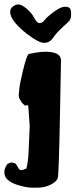

<svg xmlns="http://www.w3.org/2000/svg" viewBox="-50 -654 342 869"><path d="M258.3 -553.7Q206.1 -507.8 190.7 -483.9Q175.3 -460 150.1 -460Q125 -460 74.2 -499Q-3.9 -559.6 -3.9 -600.1Q-3.9 -614.3 7.6 -624Q19 -633.8 33.4 -633.8Q47.9 -633.8 70.6 -614.7Q93.3 -595.7 105.2 -572.5Q117.2 -549.3 129.4 -549.3Q141.6 -549.3 151.9 -563.2Q162.1 -577.1 193.6 -600.3Q225.1 -623.5 243.2 -623.5Q261.2 -623.5 266.6 -616Q272 -608.4 272 -588.9Q272 -564.9 258.3 -553.7ZM62 -176.3Q55.2 -184.1 47.4 -191.4L37.1 -209.5Q35.2 -214.4 35.2 -219.7L34.7 -221.2L37.6 -253.9Q40.5 -279.3 53.7 -333.5Q71.3 -408.2 81.5 -410.2Q130.4 -419.9 154.8 -419.9Q225.6 -419.9 226.1 -381.3Q226.1 -380.9 221.2 -122.3Q216.3 136.2 211.4 152.1Q206.5 168 179.4 181.6Q152.3 195.3 123 195.3H92.8Q72.8 195.3 36.1 185.1Q-30.3 166 -30.3 127V125Q-30.3 107.9 -17.6 90.3L-16.6 87.9L0 81.1L15.1 84Q22.9 86.9 29.1 99.6Q35.2 112.3 41 114.7Q46.9 117.2 55.9 114Q64.9 110.8 69.3 108.9Q77.1 78.6 79.1 39.6L84.5 -84L77.6 -178.2L64 -176.3Z"/></svg>

Font: Drukaatie burti
Style: Bold
Weight: 700
Version: Version 0.14